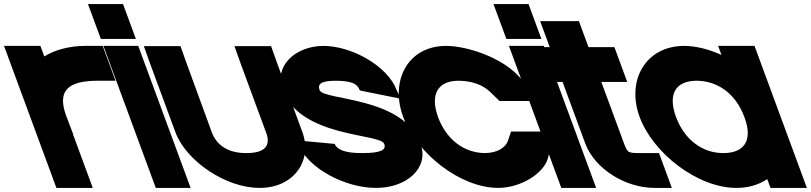

<svg xmlns="http://www.w3.org/2000/svg" viewBox="-234 -852 3958 937"><path d="M-17.9 -576.6C36 -609.8 107 -628 182.2 -628H267.2L329.8 -458H244.8C98.4 -458 44.5 -410.5 88.2 -288.9L90.4 -283L123.2 -197H122.1L187.4 -20L218.7 65H41.2L9.9 -20L-86.4 -281C-86.8 -282.2 -87.3 -283.4 -87.7 -284.6L-183 -543L-214.3 -628H-36.8Z M343.1 -662H258.1L195.4 -832H280.4H281.4H366.4L429.1 -662H344.1ZM302 -543 270.7 -628H440.7L472 -543L664.9 -20L696.2 65H526.2L494.9 -20Z M498 -543 468 -627H646.8L677 -542L799.4 -207C823.8 -141 882.2 -104 969.3 -105C1057.8 -105 1089.8 -140 1064.3 -206L1063.9 -207L940 -543L910.2 -627H1088.8L1119.2 -542L1241.7 -207C1293 -68 1199.1 66 1032 65C867.5 65 674.9 -66 622.3 -206L621.9 -207Z M1701.4 -413 1722.3 -370 1524.4 -410 1520.9 -413C1509.9 -443 1482.9 -457 1406.6 -458C1331.8 -458 1314.8 -442 1325.8 -412C1344.6 -361 1734.9 -382 1818.4 -150C1861.2 -34 1752.8 66 1599.5 65C1448.8 65 1264.8 -33 1221.6 -150L1213.4 -167L1397.1 -150H1399.4C1409.4 -123 1447.4 -104 1536.8 -105C1627.6 -105 1651.3 -122 1641.3 -149L1640.9 -150C1621.8 -202 1232.9 -179 1144.6 -413C1102.2 -528 1205.1 -627 1343.9 -628C1485.4 -628 1659.4 -527 1701.4 -413Z M2290.6 -487 2412.8 -359H2203.8L2160.7 -401C2121.4 -439 2069.9 -457 2003.9 -458C1903.9 -458 1863.5 -393 1903.6 -281C1944.9 -169 2032.9 -105 2134.1 -105C2192.4 -106 2234.9 -131 2246.2 -169L2259.9 -210H2470.7L2440.3 -81C2421 -7 2310.3 64 2199.1 65H2198C2011.2 65 1799.9 -104 1733.6 -281C1668.3 -458 1755.7 -628 1943.6 -628C2053.2 -627 2211.4 -569 2290.6 -487Z M2322.1 -662H2237.1L2174.4 -832H2259.4H2260.4H2345.4L2408.1 -662H2323.1ZM2281 -543 2249.7 -628H2419.7L2451 -543L2643.9 -20L2675.2 65H2505.2L2473.9 -20Z M2700.7 -452 2811.3 -152C2829.8 -105 2829.8 -105 2897 -105H2982L3044.7 65H2959.7C2818.9 65 2669.2 -27 2622.5 -151L2622.1 -152L2511.5 -452H2433.5L2370.8 -622H2448.8L2433.3 -664L2402 -749H2591.2L2622.5 -664L2638 -622H2679.4H2764.4L2827.1 -452H2742.1Z M2887.6 -281C2822 -459 2915.7 -627 3103.9 -628C3162.6 -628 3225.8 -611.6 3286.9 -583.8L3270.7 -628H3448.2L3479.5 -543L3574.8 -284.5L3576.1 -281L3672.4 -20L3703.7 65H3526.2L3510.3 21.9C3469.8 49.3 3418.7 65.3 3359.5 65C3169.7 65 2952.5 -105 2887.6 -281ZM3065.1 -281C3106.4 -169 3195.9 -104 3296.8 -105C3397.4 -105 3440 -165.8 3400.8 -275.2L3398.6 -281C3357 -394 3269.3 -457 3166.6 -458C3064.2 -458 3023.5 -394 3065.1 -281Z"/></svg>

Font: Nordica Plus
Style: NordicaClassicBkExtOpObl
Weight: 900
Version: Version 1.01